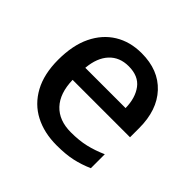

<svg xmlns="http://www.w3.org/2000/svg" viewBox="-142 -791 856 856"><g transform="rotate(45 286.0 -362.5)"><path d="M295 -642Q401 -642 462 -576.5Q523 -511 523 -398V-340H161Q163 -257 204.5 -213Q246 -169 321 -169Q373 -169 413.5 -178.5Q454 -188 497 -207V-119Q456 -101 415 -92Q374 -83 317 -83Q238 -83 178.5 -114Q119 -145 85.5 -206.5Q52 -268 52 -358Q52 -449 82.5 -512Q113 -575 167.5 -608.5Q222 -642 295 -642ZM295 -560Q238 -560 203.5 -523Q169 -486 163 -418H417Q416 -481 386.5 -520.5Q357 -560 295 -560Z"/></g></svg>

Font: Noto Sans Telugu UI Medium
Style: Regular
Weight: 500
Designer: Jelle Bosma - Monotype Design Team
Foundry: Monotype Imaging Inc.
Version: Version 2.005; ttfautohint (v1.8.4.7-5d5b)